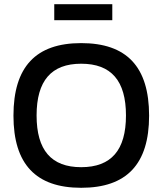

<svg xmlns="http://www.w3.org/2000/svg" viewBox="-20 -884 773 913"><path d="M366 9C151 9 44 -103 44 -334C44 -567 151 -679 366 -679C582 -679 689 -567 689 -334C689 -103 582 9 366 9ZM154 -335C154 -170 224 -89 366 -89C509 -89 579 -170 579 -335C579 -500 509 -581 366 -581C224 -581 154 -500 154 -335ZM238 -788H514V-864H238Z"/></svg>

Font: LT Wave Alt Medium
Style: Regular
Weight: 500
Designer: Daniel Lyons
Version: Version 2.5 (Glyphs App)